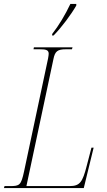

<svg xmlns="http://www.w3.org/2000/svg" viewBox="-35 -954 544 974"><path d="M230 -782 229 -774H237C279 -817 327 -882 352 -926V-934H322C296 -879 263 -824 230 -782ZM-15 0H390L440 -205H429L405 -113C384 -31 371 -10 318 -10H99L236 -654C244 -694 257 -704 299 -704H330L333 -714H137L135 -704H167C194 -704 212 -702 212 -682C212 -678 211 -668 209 -658L87 -84C72 -14 64 -10 16 -10H-12Z"/></svg>

Font: Noto Serif Display Condensed Thin
Style: Italic
Weight: 100
Width: 3
Italic angle: -12°
Designer: Monotype Design Team
Foundry: Monotype Imaging Inc.
Version: Version 2.009